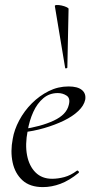

<svg xmlns="http://www.w3.org/2000/svg" viewBox="-20 -752 383 784"><path d="M155 12Q102 12 71.5 -16Q41 -44 31.5 -89Q22 -134 32 -185Q38 -222 58.5 -260.5Q79 -299 110 -330Q141 -361 179 -380Q217 -399 260 -399Q297 -399 314.5 -384.5Q332 -370 328 -345Q323 -321 300 -299Q277 -277 241 -259.5Q205 -242 160.5 -229Q116 -216 68 -211L70 -224Q147 -235 199.5 -259.5Q252 -284 261 -324Q268 -351 252 -361.5Q236 -372 216 -372Q182 -372 157 -351Q132 -330 116 -295Q100 -260 93 -218Q82 -162 90.5 -118Q99 -74 125 -48Q151 -22 193 -22Q217 -22 243 -29Q269 -36 294 -55Q297 -57 300.5 -53Q304 -49 301 -46Q263 -15 227 -1.5Q191 12 155 12ZM246 -475 204 -727Q203 -731 211.5 -731.5Q220 -732 231.5 -729.5Q243 -727 251.5 -723Q260 -719 260 -716L255 -476Q255 -474 250.5 -473Q246 -472 246 -475Z"/></svg>

Font: Cormorant
Style: Italic
Weight: 400
Italic angle: -10°
Designer: Christian Thalmann (Catharsis Fonts)
Foundry: Catharsis Fonts
Version: Version 4.000